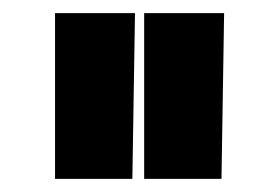

<svg xmlns="http://www.w3.org/2000/svg" viewBox="-20 -754 406 293"><path d="M182 -481H64V-734H186ZM318 -481H200V-734H322Z"/></svg>

Font: Josefin Sans
Style: Bold
Weight: 700
Designer: Santiago Orozco
Foundry: Typemade
Version: Version 2.000